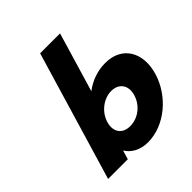

<svg xmlns="http://www.w3.org/2000/svg" viewBox="-228 -1025 1206 1206"><g transform="rotate(-45 375.0 -422.5)"><path d="M736.2 -256C780.9 -406 712.2 -528 562.2 -528C493.2 -528 429.4 -505 375.2 -464L493.1 -860H316.1L60 0H235L252.3 -58H254.3C279.8 -16 330.5 15 400.5 15C550.5 15 691.6 -106 736.2 -256ZM548.2 -256C527.4 -186 464.5 -136 392.5 -136C323.5 -136 288.4 -186 309.2 -256C330.4 -327 398.3 -377 464.3 -377C531.3 -377 569.4 -327 548.2 -256Z"/></g></svg>

Font: Hussar
Style: BdOblThree
Weight: 700
Foundry: Cannot Into Space Fonts
Version: Version 2.00